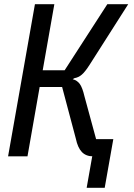

<svg xmlns="http://www.w3.org/2000/svg" viewBox="-20 -745 640 915"><path d="M341.5 -84 276 -330.5H169L111 0H18.5L146.5 -725H239L183.5 -410H288L491.5 -725H591L407.5 -437Q385.5 -402.5 369.5 -389Q353.5 -375.5 334.5 -372.5L326.5 -367.5Q348 -362 360.5 -344.5Q373 -327 382.5 -286L438 -82H520L479 150H393L419.5 0H423Q390 0 370.2 -20.5Q350.5 -41 341.5 -84Z"/></svg>

Font: JuliaMono Medium
Style: Italic
Weight: 500
Italic angle: -9°
Monospace: yes
Designer: cormullion
Foundry: corm
Version: Version 0.054; ttfautohint (v1.8.4)